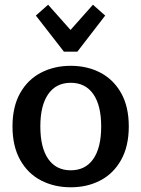

<svg xmlns="http://www.w3.org/2000/svg" viewBox="-20 -780 599 814"><path d="M308 -561H251L132 -714L184 -760L279 -653L374 -760L426 -714ZM33 -244Q33 -328 65.5 -385.5Q98 -443 154 -472Q210 -501 280 -501Q350 -501 405.5 -472Q461 -443 493.5 -385.5Q526 -328 526 -244Q526 -160 493.5 -102Q461 -44 405.5 -15Q350 14 280 14Q210 14 154 -15Q98 -44 65.5 -102Q33 -160 33 -244ZM409 -244Q409 -333 375.5 -381Q342 -429 280 -429Q218 -429 184.5 -381Q151 -333 151 -244Q151 -154 184.5 -106Q218 -58 280 -58Q342 -58 375.5 -106Q409 -154 409 -244Z"/></svg>

Font: Maitree Semibold
Style: Regular
Weight: 600
Designer: CadsonDemak Team
Foundry: CadsonDemak
Version: Version 1.010